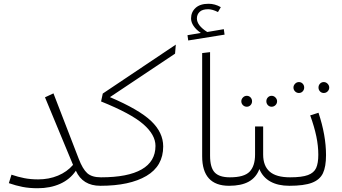

<svg xmlns="http://www.w3.org/2000/svg" viewBox="-20 -987 1818 1020"><path d="M533 -23 513 0Q419 0 383 -80Q352 -34 299.5 -10.5Q247 13 180 13Q136 13 100 6Q64 -1 27 -14L41 -59Q76 -47 109.5 -40.5Q143 -34 183 -34Q240 -34 288 -54Q336 -74 368 -111L219 -470L264 -491L398 -144Q419 -89 443.5 -67Q468 -45 516 -45Z M910 -702 564 -471Q719 -405 783 -344Q847 -283 847 -209Q847 -105 758 -52.5Q669 0 513 0L493 -23L517 -45Q659 -45 732.5 -87Q806 -129 806 -212Q806 -271 741 -327.5Q676 -384 517 -448L526 -490L914 -750Z M1054 -705 1096 -710V-160Q1096 -97 1120.5 -71Q1145 -45 1201 -45L1217 -23L1197 0Q1054 0 1054 -157ZM1173 -803 980 -772 976 -800 1047 -812Q1022 -829 1008.5 -849Q995 -869 995 -889Q995 -923 1019 -945Q1043 -967 1088 -967Q1122 -967 1153 -949L1138 -923Q1108 -938 1086 -938Q1055 -938 1040.5 -924Q1026 -910 1026 -889Q1026 -852 1081 -817L1169 -832Z M1537 -23 1517 0Q1457 0 1416.5 -22.5Q1376 -45 1358 -89Q1341 -44 1301.5 -22Q1262 0 1197 0L1177 -23L1202 -45Q1277 -45 1306 -75Q1335 -105 1335 -166V-315H1378V-166Q1378 -106 1412.5 -75.5Q1447 -45 1521 -45ZM1262 -449Q1262 -460 1270.5 -469Q1279 -478 1291 -478Q1303 -478 1311 -469.5Q1319 -461 1319 -449Q1319 -437 1311 -428.5Q1303 -420 1291 -420Q1279 -420 1270.5 -428.5Q1262 -437 1262 -449ZM1395 -449Q1395 -461 1403 -469.5Q1411 -478 1423 -478Q1435 -478 1443.5 -469Q1452 -460 1452 -449Q1452 -437 1443.5 -428.5Q1435 -420 1423 -420Q1411 -420 1403 -428.5Q1395 -437 1395 -449Z M1671 -165Q1671 -212 1660.5 -262.5Q1650 -313 1628 -374L1672 -388Q1712 -268 1712 -163Q1712 -101 1695.5 -66.5Q1679 -32 1637 -16Q1595 0 1517 0L1497 -23L1521 -45Q1584 -45 1616 -57Q1648 -69 1659.5 -94.5Q1671 -120 1671 -165ZM1539 -522Q1539 -533 1547.5 -542Q1556 -551 1568 -551Q1580 -551 1588 -542.5Q1596 -534 1596 -522Q1596 -510 1588 -501.5Q1580 -493 1568 -493Q1556 -493 1547.5 -501.5Q1539 -510 1539 -522ZM1672 -522Q1672 -534 1680 -542.5Q1688 -551 1700 -551Q1712 -551 1720.5 -542Q1729 -533 1729 -522Q1729 -510 1720.5 -501.5Q1712 -493 1700 -493Q1688 -493 1680 -501.5Q1672 -510 1672 -522Z"/></svg>

Font: FiraGO ExtraLight
Style: Regular
Weight: 200
Designer: bBox Type
Foundry: bBox Type GmbH
Version: Version 1.001